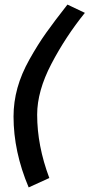

<svg xmlns="http://www.w3.org/2000/svg" viewBox="-20 -770 390 837"><path d="M274 -750 350 -714Q266 -610 204 -491.5Q142 -373 142 -270Q142 -135 195 6L105 47Q39 -109 39 -262Q39 -325 56 -386.5Q73 -448 109 -512Q145 -576 180.5 -626Q216 -676 274 -750Z"/></svg>

Font: Raleway-v4020 SemiBold
Style: Italic
Weight: 600
Italic angle: -12°
Designer: Matt McInerney, Pablo Impallari, Rodrigo Fuenzalida
Foundry: Matt McInerney, Pablo Impallari, Rodrigo Fuenzalida
Version: Version 4.020;PS 004.020;hotconv 1.0.88;makeotf.lib2.5.64775